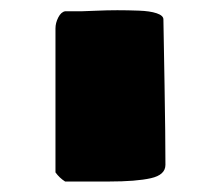

<svg xmlns="http://www.w3.org/2000/svg" viewBox="-20 -758 432 370"><path d="M137.7 -736.3Q142.1 -736.3 164.3 -737.3Q186.5 -738.3 206.1 -738.3Q225.6 -738.3 247.3 -737.5Q269 -736.8 282 -732.4Q294.9 -728 294.9 -720.7Q295.4 -693.8 297.1 -594Q298.8 -494.1 298.8 -440.4Q298.8 -420.9 270.8 -414.6Q242.7 -408.2 189.5 -408.2H105.5Q94.7 -415 86.9 -425.8V-703.1Q86.9 -713.9 92.3 -724.4Q97.7 -734.9 105.5 -736.3Z"/></svg>

Font: Bowlby One SC
Style: Regular
Weight: 400
Width: 1
Version: Version 1.2